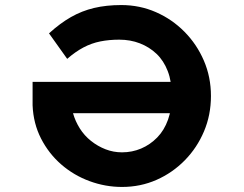

<svg xmlns="http://www.w3.org/2000/svg" viewBox="-20 -730 964 760"><path d="M463 10Q397 10 334.5 -13Q272 -36 222.5 -79Q173 -122 142.5 -181.5Q112 -241 109 -313V-406H747L756 -282H269Q278 -250 296 -221.5Q314 -193 340.5 -172Q367 -151 398 -139Q429 -127 463 -127Q503 -127 538.5 -142Q574 -157 602 -185.5Q630 -214 645 -256Q660 -298 660 -351Q660 -407 644 -448.5Q628 -490 599.5 -517Q571 -544 533.5 -558.5Q496 -573 452 -573Q412 -573 377 -566Q342 -559 310 -542Q278 -525 246 -497L174 -598Q218 -638 261 -662.5Q304 -687 352.5 -698.5Q401 -710 460 -710Q533 -710 597 -682Q661 -654 710 -604.5Q759 -555 787 -490Q815 -425 815 -350Q815 -275 787.5 -210Q760 -145 711.5 -95.5Q663 -46 599.5 -18Q536 10 463 10Z"/></svg>

Font: Lexend Tera SemiBold
Style: Regular
Weight: 600
Version: Version 1.007